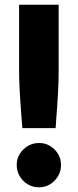

<svg xmlns="http://www.w3.org/2000/svg" viewBox="-20 -783 332 815"><path d="M75 -239Q73 -271 71 -288Q61 -416 61 -482V-763H229V-482Q229 -399 218 -269Q218 -259 216 -239ZM51 -83Q51 -121 79 -148.5Q107 -176 146 -176Q184 -176 211.5 -148.5Q239 -121 239 -83Q239 -44 211.5 -16Q184 12 146 12Q106 12 78.5 -16Q51 -44 51 -83Z"/></svg>

Font: Open Sauce Two Black
Style: Regular
Weight: 900
Designer: Alfredo Marco Pradil
Foundry: Creative Sauce Fz LLC
Version: Version 1.477